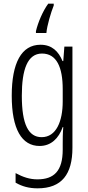

<svg xmlns="http://www.w3.org/2000/svg" viewBox="-20 -786 482 1047"><path d="M273 -756V-766H243C213 -725 187 -663 176 -616V-606H233C236 -645 258 -719 273 -756ZM201 -542C97 -542 44 -443 44 -264C44 -81 99 10 196 10C258 10 300 -31 322 -93H325C322 -57 322 -28 322 -2V30C322 146 275 192 184 192C142 192 106 180 65 158V210C101 231 139 241 185 241C317 241 375 164 375 20V-532H331L325 -453H321C299 -506 263 -542 201 -542ZM209 -494C289 -494 322 -419 322 -300V-233C322 -125 287 -38 207 -38C135 -38 99 -108 99 -264C99 -407 130 -494 209 -494Z"/></svg>

Font: Noto Sans Gujarati ExtraCondensed Light
Style: Regular
Weight: 300
Width: 2
Designer: Jelle Bosma - Monotype Design Team, Universal Thirst
Foundry: Monotype Imaging Inc.
Version: Version 2.106